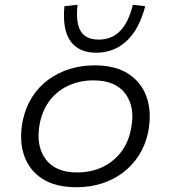

<svg xmlns="http://www.w3.org/2000/svg" viewBox="-20 -777 716 805"><path d="M300 8Q213 8 157.5 -27.5Q102 -63 80.5 -127Q59 -191 76 -274Q88 -328 115 -370.5Q142 -413 182 -442.5Q222 -472 271.5 -487.5Q321 -503 377 -503Q464 -503 519 -467Q574 -431 595.5 -368Q617 -305 601 -222Q589 -167 561.5 -124.5Q534 -82 494.5 -52.5Q455 -23 406 -7.5Q357 8 300 8ZM303 -54Q361 -54 407.5 -75.5Q454 -97 486 -137.5Q518 -178 529 -235Q548 -326 506.5 -383Q465 -440 372 -440Q316 -440 269 -419Q222 -398 190.5 -358Q159 -318 147 -261Q129 -169 170 -111.5Q211 -54 303 -54ZM384 -556Q333 -556 301 -579Q269 -602 256.5 -645.5Q244 -689 250 -751L305 -757Q297 -683 318 -647Q339 -611 394 -611Q448 -611 483.5 -647Q519 -683 537 -757L589 -751Q573 -689 544.5 -645.5Q516 -602 475 -579Q434 -556 384 -556Z"/></svg>

Font: Nunito Sans 7pt SemiExpanded Light
Style: Italic
Weight: 300
Width: 6
Italic angle: -9°
Designer: Vernon Adams
Foundry: Vernon Adams
Version: Version 3.101;gftools[0.9.27]